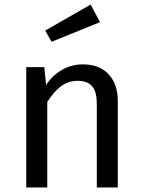

<svg xmlns="http://www.w3.org/2000/svg" viewBox="-20 -821 626 841"><path d="M496 -378V0H404V-365Q404 -421 383 -444Q362 -467 321 -467Q279 -467 247 -443Q215 -419 187 -374V0H95V-527H174L182 -449Q210 -491 251.5 -515Q293 -539 343 -539Q415 -539 455.5 -496Q496 -453 496 -378ZM418 -724 206 -638 178 -687 377 -801Z"/></svg>

Font: Wolseley Sans
Style: Regular
Weight: 400
Designer: Carrois Corporate & Edenspiekermann AG
Foundry: Carrois Corporate GbR & Edenspiekermann AG
Version: Version 4.202